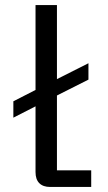

<svg xmlns="http://www.w3.org/2000/svg" viewBox="-20 -742 428 762"><path d="M33 -340 121 -385V-722H206V-428L331 -491V-426L206 -363V-66H342V0H179Q151 0 136 -15Q121 -30 121 -59V-320L33 -275Z"/></svg>

Font: Mozilla Text BETA
Style: Regular
Weight: 400
Designer: Studio DRAMA
Foundry: Studio DRAMA
Version: Version 0.100